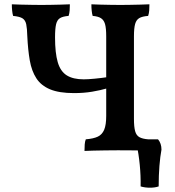

<svg xmlns="http://www.w3.org/2000/svg" viewBox="-20 -699 814 893"><path d="M373 3Q373 -13 374 -27Q375 -41 379 -51Q415 -54 435 -63.5Q455 -73 464.5 -95.5Q474 -118 474 -160V-530Q474 -568 468.5 -587Q463 -606 449.5 -614.5Q436 -623 411 -625Q408 -635 406.5 -649.5Q405 -664 405 -679Q422 -678 445 -677.5Q468 -677 493 -676.5Q518 -676 540 -676Q562 -676 585.5 -676.5Q609 -677 632.5 -677.5Q656 -678 675 -679Q675 -664 674 -650.5Q673 -637 669 -625Q642 -623 628 -615Q614 -607 608.5 -587.5Q603 -568 603 -530V-146Q603 -109 608.5 -89Q614 -69 628.5 -61Q643 -53 669 -51Q672 -42 673.5 -27.5Q675 -13 675 3Q655 1 614.5 0.5Q574 0 529 0Q500 0 470 0.5Q440 1 415 1.5Q390 2 373 3ZM324 -266Q255 -266 213 -283.5Q171 -301 149 -335Q127 -369 118.5 -418Q110 -467 107 -530Q106 -567 102 -586Q98 -605 85 -613.5Q72 -622 41 -625Q38 -635 36.5 -649.5Q35 -664 35 -679Q52 -678 76.5 -677.5Q101 -677 126.5 -676.5Q152 -676 173 -676Q195 -676 218 -676.5Q241 -677 263.5 -677.5Q286 -678 305 -679Q305 -664 304 -650.5Q303 -637 299 -625Q273 -623 259.5 -615Q246 -607 241 -586.5Q236 -566 236 -525Q236 -453 248.5 -410Q261 -367 290.5 -348.5Q320 -330 369 -330Q389 -330 420 -333Q451 -336 478 -340V-288Q447 -279 408.5 -272.5Q370 -266 324 -266ZM634 168Q635 119 630 67.5Q625 16 615 -29L641 -51H715Q731 -32 731 -3Q725 29 721.5 72.5Q718 116 718 168Q701 174 677.5 174Q654 174 634 168Z"/></svg>

Font: Vollkorn SemiBold
Style: Regular
Weight: 600
Designer: Friedrich Althausen
Foundry: Friedrich Althausen
Version: Version 5.000